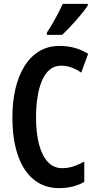

<svg xmlns="http://www.w3.org/2000/svg" viewBox="-20 -961 498 991"><path d="M295 -622Q261 -622 236.5 -601.5Q212 -581 196.5 -544.5Q181 -508 173.5 -459.5Q166 -411 166 -356Q166 -273 182 -214Q198 -155 228 -124Q258 -93 301 -93Q332 -93 360 -102.5Q388 -112 415 -127V-22Q387 -6 354.5 2Q322 10 285 10Q209 10 155 -33.5Q101 -77 72.5 -159Q44 -241 44 -357Q44 -435 59.5 -502Q75 -569 106 -619Q137 -669 182.5 -696.5Q228 -724 287 -724Q327 -724 363.5 -714.5Q400 -705 435 -683L399 -586Q376 -603 349.5 -612.5Q323 -622 295 -622ZM433 -932Q423 -917 407.5 -897.5Q392 -878 373 -856.5Q354 -835 335.5 -815.5Q317 -796 301 -781H222V-793Q240 -820 254.5 -845.5Q269 -871 281.5 -895Q294 -919 304 -941H433Z"/></svg>

Font: Noto Sans Display ExtraCondensed SemiBold
Style: Regular
Weight: 600
Width: 2
Designer: Monotype Design Team
Foundry: Monotype Imaging Inc.
Version: Version 2.003